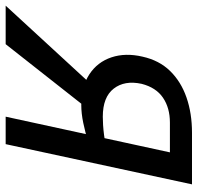

<svg xmlns="http://www.w3.org/2000/svg" viewBox="-61 -668 698 678"><g transform="rotate(90 288.0 -329.0)"><path d="M361 0 487 -580H382Q330 -580 294 -555.5Q258 -531 245 -480Q232 -420 262 -381.5Q292 -343 361 -343Q374 -343 390.5 -344Q407 -345 426 -347.5Q445 -350 463 -353L452 -292Q417 -281 383 -274Q349 -267 320 -267Q255 -267 211.5 -295.5Q168 -324 151.5 -373.5Q135 -423 149 -483Q162 -542 199.5 -580.5Q237 -619 293 -638.5Q349 -658 418 -658H600L458 0ZM-31 0 268 -325 338 -296 105 0Z"/></g></svg>

Font: Ysabeau SemiBold
Style: Italic
Weight: 600
Italic angle: -12°
Designer: Christian Thalmann (Catharsis Fonts)
Version: Version 2.002